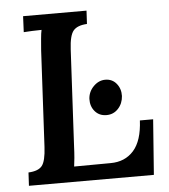

<svg xmlns="http://www.w3.org/2000/svg" viewBox="-51 -746 698 793"><g transform="rotate(-5 298.0 -350.0)"><path d="M37 0 40 -55Q81 -57 96.5 -76.5Q112 -96 115 -154L136 -553Q138 -578 140 -601Q142 -624 145 -637Q128 -637 106 -636Q84 -635 71 -634L74 -700H337L334 -645Q294 -643 277.5 -623.5Q261 -604 258 -546L237 -148Q236 -121 234 -98.5Q232 -76 230 -63L381 -64Q441 -64 477 -104.5Q513 -145 517 -229H572L555 0ZM389 -409Q418 -409 435.5 -387.5Q453 -366 452 -336Q450 -305 430.5 -284Q411 -263 382 -263Q352 -263 334 -284Q316 -305 317 -336Q319 -366 340.5 -387.5Q362 -409 389 -409Z"/></g></svg>

Font: Lora SemiBold
Style: Italic
Weight: 600
Italic angle: -3°
Designer: Olga Karpushina, Alexei Vanyashin (Cyrillic)
Foundry: Cyreal
Version: Version 3.011; ttfautohint (v1.8.4.7-5d5b)